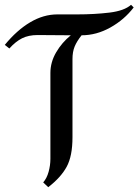

<svg xmlns="http://www.w3.org/2000/svg" viewBox="-24 -759 577 800"><path d="M533 -728Q494 -677 436 -644.5Q378 -612 316 -612Q296 -587 287 -565Q278 -543 278 -513V-187Q278 -109 254 -64.5Q230 -20 177 21L156 1Q171 -16 178.5 -43Q186 -70 186 -97V-455Q186 -500 210 -541Q234 -582 271 -612L133 -613Q95 -613 68 -599.5Q41 -586 15 -557L-4 -572Q46 -633 101.5 -666Q157 -699 215 -699H298Q370 -699 432 -706.5Q494 -714 522 -739Z"/></svg>

Font: Amita
Style: Regular
Weight: 400
Designer: Eduardo Rodriguez Tunni, Modular Infotech, Brian J. Bonislawsky
Foundry: Eduardo Rodriguez Tunni, Modular Infotech, Brian J. Bonislawsky
Version: Version 1.004